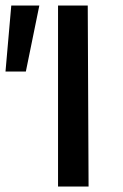

<svg xmlns="http://www.w3.org/2000/svg" viewBox="-33 -678 448 698"><path d="M-13 -418 8 -658H110L61 -418ZM178 -658H286L289 0H178Z"/></svg>

Font: Ysabeau SC Semibold
Style: Regular
Weight: 600
Designer: Christian Thalmann (Catharsis Fonts)
Version: Version 0.003